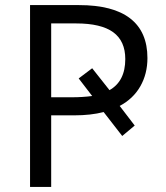

<svg xmlns="http://www.w3.org/2000/svg" viewBox="-20 -734 651 754"><path d="M559 -506Q559 -444 531 -395Q503 -346 450 -318L509 -241L460 -200L387 -294Q337 -281 271 -281H181V0H98V-714H290Q424 -714 491.5 -661.5Q559 -609 559 -506ZM181 -352H262Q305 -352 342 -357L289 -426L342 -466L410 -380Q472 -415 472 -502Q472 -573 424.5 -607.5Q377 -642 279 -642H181Z"/></svg>

Font: Stephens Clock
Style: Regular
Weight: 400
Designer: Peter Wiegel (catfonts.de) with slight modifications by DT1.org
Version: Version 0.9.1